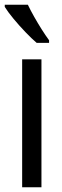

<svg xmlns="http://www.w3.org/2000/svg" viewBox="-28 -786 259 806"><path d="M146 0H65V-537H146ZM89 -766Q100 -743 115.5 -715.5Q131 -688 147.5 -662Q164 -636 178 -617V-606H126Q106 -623 79.5 -650.5Q53 -678 29 -707Q5 -736 -8 -757V-766Z"/></svg>

Font: Noto Sans Lao ExtraCondensed
Style: Regular
Weight: 400
Width: 2
Designer: Monotype Design Team
Foundry: Monotype Imaging Inc.
Version: Version 2.003; ttfautohint (v1.8.4.7-5d5b)